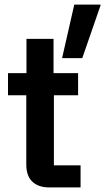

<svg xmlns="http://www.w3.org/2000/svg" viewBox="-20 -820 460 840"><path d="M195.8 0Q148.3 0 121.7 -25Q95 -50 95 -100.8V-403.3H15V-500H95.8V-650H214.2V-500H321.7V-403.3H215.8V-96.7H332.5V0ZM251.7 -565.8 305 -800H420V-796.7L340 -565.8Z"/></svg>

Font: Funnel Sans SemiBold
Style: Regular
Weight: 600
Designer: NORD ID, Kristian Moeller
Foundry: Dicotype
Version: Version 1.000